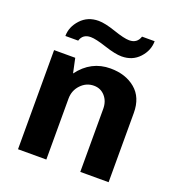

<svg xmlns="http://www.w3.org/2000/svg" viewBox="-130 -824 858 930"><g transform="rotate(20 298.5 -359.0)"><path d="M509 -718Q509 -670 474 -632Q439 -594 383 -594Q350 -594 294 -612.5Q238 -631 212 -631Q171 -631 160 -594H94Q94 -641 129.5 -679.5Q165 -718 221 -718Q254 -718 309.5 -699Q365 -680 391 -680Q432 -680 444 -718ZM354 -521Q432 -521 482.5 -479Q533 -437 533 -357V0H387V-325Q387 -364 364.5 -389.5Q342 -415 307 -415Q268 -415 240 -385.5Q212 -356 212 -314V0H66V-511H175L191 -436Q254 -521 354 -521Z"/></g></svg>

Font: Chivo
Style: Bold
Weight: 700
Designer: Hector Gatti
Foundry: Omnibus-Type
Version: Version 1.007;PS 001.007;hotconv 1.0.88;makeotf.lib2.5.64775